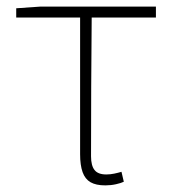

<svg xmlns="http://www.w3.org/2000/svg" viewBox="-20 -547 519 580"><path d="M298 13Q270 13 253.5 3.5Q237 -6 229.5 -27Q222 -48 222 -81V-494H29V-522L101 -527H451V-494H257Q256 -388 255.5 -284Q255 -180 255 -75Q255 -47 265.5 -33.5Q276 -20 301 -20Q313 -20 325 -22.5Q337 -25 347 -28L354 2Q346 6 330.5 9.5Q315 13 298 13Z"/></svg>

Font: Shanggu Sans SC VF
Style: Regular
Weight: 250
Designer: GuiWonder
Version: Version 1.021